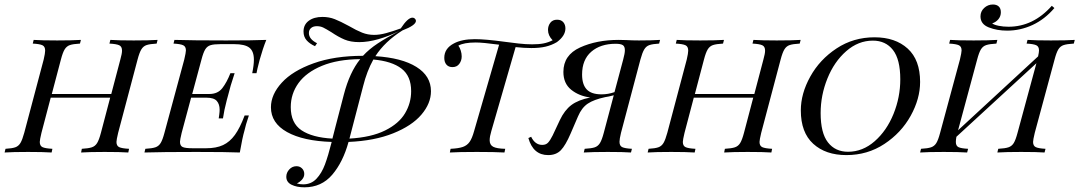

<svg xmlns="http://www.w3.org/2000/svg" viewBox="-45 -664 4700 836"><path d="M641.1 -490.3 637.1 -474.2Q607.3 -472.6 593.1 -467.7Q579 -462.9 570.6 -449.2Q562.1 -435.5 554 -404.8L469.4 -85.5Q462.1 -54.8 462.1 -46Q462.1 -29 473.8 -23.4Q485.5 -17.7 516.9 -16.1L513.7 0Q479.8 -2.4 410.5 -2.4Q346 -2.4 308.1 0L311.3 -16.1Q340.3 -17.7 354.8 -22.6Q369.4 -27.4 377.8 -41.1Q386.3 -54.8 394.4 -85.5L434.7 -238.7H175.8L135.5 -85.5Q128.2 -54.8 128.2 -46Q128.2 -29 139.9 -23.4Q151.6 -17.7 183.1 -16.1L179.8 0Q142.7 -2.4 77.4 -2.4Q10.5 -2.4 -25 0L-21 -16.1Q7.3 -17.7 21.4 -22.6Q35.5 -27.4 44 -41.5Q52.4 -55.6 60.5 -85.5L145.2 -404.8Q151.6 -432.3 151.6 -443.5Q151.6 -461.3 139.9 -466.9Q128.2 -472.6 97.6 -474.2L101.6 -490.3Q134.7 -487.9 204 -487.9Q268.5 -487.9 307.3 -490.3L303.2 -474.2Q273.4 -472.6 259.3 -467.7Q245.2 -462.9 236.7 -449.2Q228.2 -435.5 220.2 -404.8L180.6 -254.8H439.5L479 -404.8Q486.3 -430.6 486.3 -443.5Q486.3 -461.3 474.2 -466.9Q462.1 -472.6 431.5 -474.2L435.5 -490.3Q471.8 -487.9 537.1 -487.9Q605.6 -487.9 641.1 -490.3Z M1114.5 -490.3Q1099.2 -452.4 1085.5 -403.2Q1073.4 -356.5 1071.8 -345.2H1053.2Q1060.5 -380.6 1060.5 -404Q1060.5 -441.1 1040.7 -456.5Q1021 -471.8 974.2 -471.8H915.3Q886.3 -471.8 871.8 -467.3Q857.3 -462.9 848.8 -449.2Q840.3 -435.5 832.3 -404.8L791.9 -254.8H866.9Q903.2 -254.8 923 -280.2Q942.7 -305.6 958.1 -345.2H976.6Q957.3 -287.9 947.6 -246.8L942.7 -229Q930.6 -183.1 925.8 -148.4H907.3Q908.1 -153.2 909.7 -165.3Q911.3 -177.4 911.3 -186.3Q911.3 -210.5 898.8 -224.6Q886.3 -238.7 854 -238.7H787.1L746 -85.5Q738.7 -54.8 738.7 -46.8Q738.7 -29 750.4 -23.8Q762.1 -18.5 793.5 -18.5H852.4Q896.8 -18.5 926.2 -32.3Q955.6 -46 977.8 -76.6Q1000 -107.3 1020.2 -161.3H1038.7Q1024.2 -118.5 1019.4 -95.2Q1010.5 -65.3 999.2 0Q942.7 -2.4 809.7 -2.4Q660.5 -2.4 583.9 0L587.9 -16.1Q616.9 -17.7 631.5 -22.6Q646 -27.4 654.4 -41.1Q662.9 -54.8 671 -85.5L757.3 -404.8Q764.5 -435.5 764.5 -444.4Q764.5 -461.3 752.8 -466.9Q741.1 -472.6 710.5 -474.2L714.5 -490.3Q790.3 -487.9 939.5 -487.9Q1061.3 -487.9 1114.5 -490.3Z M1472.6 -46Q1448.4 41.9 1401.6 96.8Q1354.8 151.6 1280.6 151.6Q1246.8 151.6 1224.2 140.3Q1201.6 129 1201.6 105.6Q1201.6 87.9 1214.5 73.8Q1227.4 59.7 1246 59.7Q1260.5 59.7 1270.2 69.4Q1279.8 79 1279.8 93.5Q1279.8 106.5 1270.6 117.3Q1261.3 128.2 1247.6 134.7Q1259.7 138.7 1275 138.7Q1309.7 138.7 1332.7 114.5Q1355.6 90.3 1369.8 52.4Q1383.9 14.5 1399.2 -46Q1275 -50 1204.8 -89.1Q1134.7 -128.2 1134.7 -196.8Q1134.7 -252.4 1181.9 -304Q1229 -355.6 1320.2 -388.3Q1411.3 -421 1535.5 -421Q1562.1 -450 1600 -475Q1637.9 -500 1693.5 -529Q1648.4 -506.5 1602.8 -493.5Q1557.3 -480.6 1519.4 -480.6Q1481.5 -480.6 1454.8 -491.9Q1428.2 -503.2 1398.4 -523.4Q1375 -537.9 1362.5 -544Q1350 -550 1334.7 -550Q1318.5 -550 1309.3 -541.9Q1300 -533.9 1300 -520.2Q1300 -493.5 1335.5 -475.8L1326.6 -462.9Q1303.2 -473.4 1289.9 -488.7Q1276.6 -504 1276.6 -526.6Q1276.6 -556.5 1299.2 -573.4Q1321.8 -590.3 1358.9 -590.3Q1387.9 -590.3 1412.5 -580.6Q1437.1 -571 1474.2 -550.8Q1507.3 -531.5 1531.9 -521.8Q1556.5 -512.1 1583.9 -512.1Q1608.1 -512.1 1636.3 -519.8Q1664.5 -527.4 1700 -540.3Q1730.6 -587.1 1750.8 -587.1Q1757.3 -587.1 1761.3 -583.1Q1766.1 -578.2 1766.1 -573.4Q1766.1 -554 1707.3 -531.5Q1630.6 -483.1 1589.5 -419.4Q1704.8 -412.1 1768.1 -372.6Q1831.5 -333.1 1831.5 -266.9Q1831.5 -213.7 1789.9 -164.9Q1748.4 -116.1 1666.9 -83.5Q1585.5 -50.8 1472.6 -46ZM1402.4 -60.5 1416.9 -116.9 1452.4 -253.2Q1477.4 -349.2 1523.4 -406.5Q1425 -405.6 1356.9 -377.4Q1288.7 -349.2 1254.8 -302.4Q1221 -255.6 1221 -197.6Q1221 -128.2 1267.7 -96.8Q1314.5 -65.3 1402.4 -60.5ZM1745.2 -266.9Q1745.2 -333.1 1703.2 -365.3Q1661.3 -397.6 1580.6 -404.8Q1552.4 -354 1536.3 -289.5L1476.6 -60.5Q1571.8 -66.1 1631.9 -96Q1691.9 -125.8 1718.5 -170.6Q1745.2 -215.3 1745.2 -266.9Z M2416.9 -540.3Q2416.9 -508.1 2379.8 -480.6Q2356.5 -466.9 2330.6 -460.9Q2304.8 -454.8 2268.5 -454.8Q2237.9 -454.8 2200 -458.9L2094.4 -93.5Q2087.1 -69.4 2087.1 -53.2Q2087.1 -33.1 2102.4 -25Q2117.7 -16.9 2154.8 -16.1L2151.6 0Q2109.7 -2.4 2031.5 -2.4Q1952.4 -2.4 1913.7 0L1916.9 -16.1Q1951.6 -17.7 1970.2 -24.2Q1988.7 -30.6 1999.6 -46Q2010.5 -61.3 2019.4 -93.5L2128.2 -469.4Q2057.3 -479 2026.6 -479Q1975 -479 1950.8 -465.3Q1957.3 -456.5 1961.3 -443.5Q1965.3 -430.6 1965.3 -418.5Q1965.3 -400 1954.8 -385.9Q1944.4 -371.8 1925 -371.8Q1908.1 -371.8 1898.8 -382.7Q1889.5 -393.5 1889.5 -412.1Q1889.5 -453.2 1931.5 -475Q1966.1 -493.5 2022.6 -493.5Q2068.5 -493.5 2150.8 -482.3Q2180.6 -478.2 2212.5 -474.6Q2244.4 -471 2271.8 -471Q2301.6 -471 2321.8 -475Q2341.9 -479 2361.3 -488.7Q2341.1 -508.9 2341.1 -533.9Q2341.1 -551.6 2351.2 -564.9Q2361.3 -578.2 2380.6 -578.2Q2398.4 -578.2 2407.7 -567.3Q2416.9 -556.5 2416.9 -540.3Z M2829 -490.3 2825 -474.2Q2796.8 -472.6 2782.7 -467.7Q2768.5 -462.9 2760.1 -448.8Q2751.6 -434.7 2743.5 -404.8L2658.9 -85.5Q2652.4 -58.1 2652.4 -46.8Q2652.4 -29 2664.1 -23.4Q2675.8 -17.7 2706.5 -16.1L2702.4 0Q2670.2 -2.4 2601.6 -2.4Q2535.5 -2.4 2496.8 0L2500.8 -16.1Q2530.6 -17.7 2544.8 -22.6Q2558.9 -27.4 2567.3 -41.1Q2575.8 -54.8 2583.9 -85.5L2627.4 -249.2Q2603.2 -242.7 2590.3 -241.1Q2541.1 -230.6 2514.5 -212.9Q2487.9 -195.2 2471.8 -157.3L2439.5 -82.3Q2417.7 -31.5 2397.2 -10.1Q2376.6 11.3 2341.9 11.3Q2276.6 11.3 2255.6 -62.9L2267.7 -68.5Q2284.7 -33.1 2316.1 -33.1Q2332.3 -33.1 2341.5 -43.1Q2350.8 -53.2 2361.3 -74.2L2392.7 -141.1Q2412.9 -183.9 2442.7 -206.5Q2472.6 -229 2525 -239.5Q2475.8 -246 2441.9 -273.4Q2408.1 -300.8 2408.1 -350.8Q2408.1 -424.2 2480.6 -457.3Q2553.2 -490.3 2649.2 -490.3L2682.3 -489.5Q2708.1 -487.9 2737.1 -487.9Q2793.5 -487.9 2829 -490.3ZM2675.8 -445.2Q2675.8 -462.1 2666.5 -467.7Q2657.3 -473.4 2635.5 -473.4Q2569.4 -473.4 2529.4 -438.7Q2489.5 -404 2489.5 -339.5Q2489.5 -296 2509.7 -274.6Q2529.8 -253.2 2574.2 -253.2Q2603.2 -253.2 2630.6 -262.9L2668.5 -404.8Q2675.8 -431.5 2675.8 -445.2Z M3441.1 -490.3 3437.1 -474.2Q3407.3 -472.6 3393.1 -467.7Q3379 -462.9 3370.6 -449.2Q3362.1 -435.5 3354 -404.8L3269.4 -85.5Q3262.1 -54.8 3262.1 -46Q3262.1 -29 3273.8 -23.4Q3285.5 -17.7 3316.9 -16.1L3313.7 0Q3279.8 -2.4 3210.5 -2.4Q3146 -2.4 3108.1 0L3111.3 -16.1Q3140.3 -17.7 3154.8 -22.6Q3169.4 -27.4 3177.8 -41.1Q3186.3 -54.8 3194.4 -85.5L3234.7 -238.7H2975.8L2935.5 -85.5Q2928.2 -54.8 2928.2 -46Q2928.2 -29 2939.9 -23.4Q2951.6 -17.7 2983.1 -16.1L2979.8 0Q2942.7 -2.4 2877.4 -2.4Q2810.5 -2.4 2775 0L2779 -16.1Q2807.3 -17.7 2821.4 -22.6Q2835.5 -27.4 2844 -41.5Q2852.4 -55.6 2860.5 -85.5L2945.2 -404.8Q2951.6 -432.3 2951.6 -443.5Q2951.6 -461.3 2939.9 -466.9Q2928.2 -472.6 2897.6 -474.2L2901.6 -490.3Q2934.7 -487.9 3004 -487.9Q3068.5 -487.9 3107.3 -490.3L3103.2 -474.2Q3073.4 -472.6 3059.3 -467.7Q3045.2 -462.9 3036.7 -449.2Q3028.2 -435.5 3020.2 -404.8L2980.6 -254.8H3239.5L3279 -404.8Q3286.3 -430.6 3286.3 -443.5Q3286.3 -461.3 3274.2 -466.9Q3262.1 -472.6 3231.5 -474.2L3235.5 -490.3Q3271.8 -487.9 3337.1 -487.9Q3405.6 -487.9 3441.1 -490.3Z M3441.9 -183.1Q3441.9 -256.5 3483.1 -330.6Q3524.2 -404.8 3597.6 -453.2Q3671 -501.6 3762.9 -501.6Q3853.2 -501.6 3907.3 -452.4Q3961.3 -403.2 3961.3 -307.3Q3961.3 -233.9 3920.2 -159.7Q3879 -85.5 3805.6 -37.1Q3732.3 11.3 3640.3 11.3Q3550 11.3 3496 -37.9Q3441.9 -87.1 3441.9 -183.1ZM3528.2 -171.8Q3528.2 -84.7 3560.1 -44Q3591.9 -3.2 3647.6 -3.2Q3711.3 -3.2 3763.7 -49.2Q3816.1 -95.2 3845.6 -168.1Q3875 -241.1 3875 -318.5Q3875 -405.6 3843.1 -446.4Q3811.3 -487.1 3755.6 -487.1Q3691.9 -487.1 3639.5 -441.1Q3587.1 -395.2 3557.7 -322.2Q3528.2 -249.2 3528.2 -171.8Z M4634.7 -490.3 4630.6 -474.2Q4600.8 -472.6 4586.3 -467.7Q4571.8 -462.9 4563.3 -449.2Q4554.8 -435.5 4546.8 -404.8L4460.5 -85.5Q4453.2 -54.8 4453.2 -46Q4453.2 -29 4464.9 -23.4Q4476.6 -17.7 4507.3 -16.1L4503.2 0Q4471 -2.4 4400.8 -2.4Q4336.3 -2.4 4297.6 0L4301.6 -16.1Q4331.5 -17.7 4346 -22.6Q4360.5 -27.4 4369 -41.1Q4377.4 -54.8 4385.5 -85.5L4467.7 -388.7L4119.4 -68.5Q4116.9 -55.6 4116.9 -46Q4116.9 -29 4128.2 -23.4Q4139.5 -17.7 4170.2 -16.1L4166.1 0Q4129.8 -2.4 4064.5 -2.4Q3996.8 -2.4 3961.3 0L3965.3 -16.1Q3994.4 -17.7 4008.9 -22.6Q4023.4 -27.4 4031.9 -41.1Q4040.3 -54.8 4048.4 -85.5L4134.7 -404.8Q4141.9 -435.5 4141.9 -444.4Q4141.9 -461.3 4130.2 -466.9Q4118.5 -472.6 4087.9 -474.2L4091.9 -490.3Q4125 -487.9 4194.4 -487.9Q4258.9 -487.9 4297.6 -490.3L4293.5 -474.2Q4263.7 -472.6 4249.2 -467.7Q4234.7 -462.9 4226.2 -449.2Q4217.7 -435.5 4209.7 -404.8L4126.6 -96.8L4475 -418.5Q4479 -436.3 4479 -444.4Q4479 -461.3 4467.3 -466.9Q4455.6 -472.6 4425 -474.2L4429 -490.3Q4465.3 -487.9 4530.6 -487.9Q4600 -487.9 4634.7 -490.3ZM4346 -547.6Q4454 -547.6 4534.7 -638.7L4546 -629Q4504 -579.8 4450.8 -555.2Q4397.6 -530.6 4340.3 -530.6Q4296 -530.6 4260.1 -544.8Q4224.2 -558.9 4224.2 -592.7Q4224.2 -614.5 4240.3 -629.4Q4256.5 -644.4 4278.2 -644.4Q4294.4 -644.4 4303.6 -635.9Q4312.9 -627.4 4312.9 -610.5Q4312.9 -593.5 4302.4 -580.6Q4291.9 -567.7 4275 -562.1Q4283.9 -555.6 4303.6 -551.6Q4323.4 -547.6 4346 -547.6Z"/></svg>

Font: Playfair Display SC
Style: Italic
Weight: 400
Italic angle: -14°
Designer: Claus Eggers Sørensen
Foundry: Claus Eggers Sørensen
Version: Version 1.202; ttfautohint (v1.6)